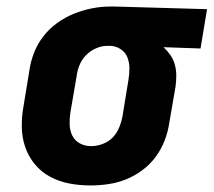

<svg xmlns="http://www.w3.org/2000/svg" viewBox="-20 -558 652 586"><path d="M256 8Q223 8 191.5 2Q160 -4 133 -18.5Q106 -33 86.5 -56.5Q67 -80 57 -109Q47 -138 46.5 -170.5Q46 -203 52 -235L70 -345Q74 -372 84.5 -398.5Q95 -425 113 -448Q131 -471 155.5 -488.5Q180 -506 206.5 -516.5Q233 -527 260.5 -532.5Q288 -538 315 -538Q319 -538 323.5 -538Q328 -538 333 -538L612 -530L592 -410L479 -414Q491 -403 500 -390Q509 -377 513.5 -361Q518 -345 518 -328.5Q518 -312 516 -295L497 -185Q493 -157 483 -130.5Q473 -104 456 -80.5Q439 -57 415 -39Q391 -21 364.5 -10.5Q338 0 310.5 4Q283 8 256 8ZM258 -112Q275 -112 293 -118.5Q311 -125 324 -138.5Q337 -152 344 -169.5Q351 -187 354 -204L372 -314Q375 -332 375 -349.5Q375 -367 369 -382.5Q363 -398 349 -407.5Q335 -417 318 -418H313Q312 -418 310.5 -418Q309 -418 307 -418Q290 -418 273 -410.5Q256 -403 243 -390Q230 -377 223 -360Q216 -343 214 -326L195 -216Q192 -197 192.5 -178.5Q193 -160 200.5 -144.5Q208 -129 223.5 -120.5Q239 -112 258 -112Z"/></svg>

Font: Iosevka Curly Heavy Extended
Style: Italic
Weight: 900
Width: 7
Italic angle: -9°
Monospace: yes
Designer: Belleve Invis
Foundry: Belleve Invis
Version: Version 11.1.0; ttfautohint (v1.8.3)